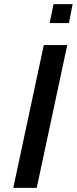

<svg xmlns="http://www.w3.org/2000/svg" viewBox="-20 -905 370 925"><path d="M238 -885 219 -794H312L330 -885ZM191 -688 44 0H157L304 -688Z"/></svg>

Font: Saira UNSAM Medium Italic
Style: Regular
Weight: 500
Italic angle: -12°
Designer: Hector Gatti with collaboration of the Omnibus-Type team
Foundry: Omnibus-Type
Version: Version 0.072;PS 000.072;hotconv 1.0.88;makeotf.lib2.5.64775